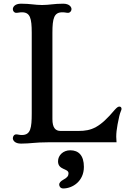

<svg xmlns="http://www.w3.org/2000/svg" viewBox="-20 -790 721 1066"><path d="M51.3 -22.9C51.3 -11.2 61.5 7.3 96.7 7.3C150.4 7.3 173.8 0 246.6 0H627C622.6 -43.5 627 -75.7 642.1 -144.5C647 -167 654.8 -178.2 654.8 -185.1C654.8 -193.8 649.9 -198.2 643.1 -198.2C636.2 -198.2 630.4 -194.8 618.2 -181.6C534.7 -82 489.3 -63 415.5 -63H316.4C288.1 -63 271 -80.1 271 -128.9V-607.9C271 -689 280.3 -721.7 326.2 -721.7C342.8 -721.7 345.7 -718.8 357.9 -718.8C369.6 -718.8 377 -729.5 377 -739.3C377 -750.5 366.2 -769.5 330.6 -769.5C278.8 -769.5 254.4 -762.2 213.9 -762.2C172.4 -762.2 149.9 -769.5 96.7 -769.5C61.5 -769.5 51.3 -750.5 51.3 -739.3C51.3 -729.5 58.1 -718.8 69.8 -718.8C82.5 -718.8 87.4 -721.7 101.6 -721.7C147.5 -721.7 156.2 -689 156.2 -607.9V-161.1C156.2 -78.6 149.9 -40.5 101.6 -40.5C85 -40.5 81.1 -43.9 69.8 -43.9C58.1 -43.9 51.3 -32.2 51.3 -22.9ZM302.2 105.5C302.2 155.8 360.4 143.6 360.4 172.4C360.4 186 353.5 196.3 332 207.5C316.9 215.8 308.6 225.1 308.6 234.4C308.6 245.6 316.4 256.3 331.1 256.3C383.3 256.3 445.8 215.8 445.8 136.7C445.8 73.7 417 44.4 370.1 44.4C331.1 44.4 302.2 71.8 302.2 105.5Z"/></svg>

Font: Stoke
Style: Regular
Weight: 400
Designer: Nicole Fally
Foundry: Nicole Fally
Version: Version 1.002